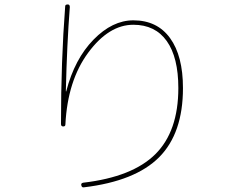

<svg xmlns="http://www.w3.org/2000/svg" viewBox="-20 -800 1040 850"><path d="M250 -251Q250 -530.3 268.6 -772.5Q268.6 -780.3 280.3 -780.3Q289.1 -780.3 289.1 -768.6Q276.4 -605.5 271.5 -397.5Q271.5 -395.5 272.5 -395Q273.4 -394.5 273.4 -396.5Q310.5 -539.1 394 -624.5Q477.5 -710 570.3 -710Q675.8 -710 732.9 -631.3Q790 -552.7 790 -410.2Q790 -210 684.6 -104Q579.1 2 351.6 29.3Q341.8 31.2 339.8 19.5Q337.9 10.7 348.6 8.8Q566.4 -16.6 668 -117.7Q769.5 -218.8 769.5 -410.2Q769.5 -545.9 718.3 -618.2Q667 -690.4 570.3 -690.4Q461.9 -690.4 370.6 -566.9Q279.3 -443.4 269.5 -249Q269.5 -240.2 259.8 -240.2Q250 -240.2 250 -251Z"/></svg>

Font: Rounded-L Mgen+ 2m thin
Style: Regular
Weight: 100
Designer: [Source Han Sans]
Ryoko NISHIZUKA  (kana & ideographs); Paul D. Hunt (Latin, Greek & Cyrillic); Wenlong ZHANG  (bopomofo
Version: Version 1.059.20150602